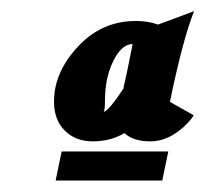

<svg xmlns="http://www.w3.org/2000/svg" viewBox="-20 -763 366 342"><path d="M247.6 -511.2Q217.3 -511.2 201.7 -525.9Q176.8 -511.2 145.5 -511.2Q114.3 -511.2 95.2 -530.5Q76.2 -549.8 76.2 -582Q76.2 -634.3 118.7 -679.9Q161.1 -725.6 221.7 -725.6Q245.1 -725.6 261.2 -719.2Q268.1 -721.7 293.9 -731.2Q319.8 -740.7 325.7 -743.2Q305.2 -691.4 282.7 -581.5L325.2 -557.6Q312.5 -538.6 291.5 -524.9Q270.5 -511.2 247.6 -511.2ZM79.1 -441.4 89.8 -493.2H279.8L269 -441.4ZM202.1 -608.9 199.7 -606Q204.6 -625 216.3 -684.6Q196.8 -684.6 181.9 -654.5Q167 -624.5 167 -584.5Q167 -564.5 164.1 -563.5Q174.3 -565.4 202.1 -608.9Z"/></svg>

Font: Flanker
Style: Bold Italic
Weight: 700
Italic angle: -12°
Designer: Flanker
Version: Version 2.000